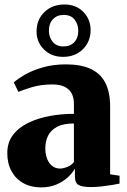

<svg xmlns="http://www.w3.org/2000/svg" viewBox="-20 -824 564 856"><path d="M163 11.5Q118.5 11.5 84.5 -7.2Q50.5 -26 31.5 -60.5Q12.5 -95 12.5 -141.5Q12.5 -189 37.8 -222.2Q63 -255.5 105.8 -276.2Q148.5 -297 201.2 -306.8Q254 -316.5 309.5 -316.5V-361.5Q309.5 -388 299.5 -407.2Q289.5 -426.5 268.5 -437Q247.5 -447.5 214 -447.5Q162.5 -447.5 123 -435.5Q83.5 -423.5 62 -414.5L41.5 -456.5Q57 -471 89.2 -490Q121.5 -509 168.5 -523Q215.5 -537 274.5 -537Q340 -537 383.5 -517.2Q427 -497.5 449 -456Q471 -414.5 471 -348.5V-47L513 -40.5V-5.5Q502 -3 481 0.5Q460 4 434.5 7Q409 10 385 10Q348.5 10 331.2 1.2Q314 -7.5 314 -38V-72.5Q304 -53.5 283 -34Q262 -14.5 231.8 -1.5Q201.5 11.5 163 11.5ZM247.5 -72.5Q262 -72.5 280.5 -80Q299 -87.5 309.5 -101.5V-273.5Q262 -273.5 234.2 -258.5Q206.5 -243.5 194.2 -218.8Q182 -194 182 -163Q182 -136 190.2 -115.5Q198.5 -95 213.2 -83.8Q228 -72.5 247.5 -72.5ZM261.5 -570.5Q209 -570.5 175.8 -603.8Q142.5 -637 143 -685Q143.5 -737 178.2 -770.5Q213 -804 267.5 -804Q319 -804 351.5 -771Q384 -738 384 -689Q383.5 -638 349.2 -604.2Q315 -570.5 261.5 -570.5ZM263.5 -617Q293.5 -617 311.2 -636Q329 -655 329 -686Q329 -716 312.5 -736.8Q296 -757.5 264 -757.5Q234 -757.5 216 -738.2Q198 -719 198 -687.5Q198 -658 214.8 -637.5Q231.5 -617 263.5 -617Z"/></svg>

Font: Merriweather 96pt Black
Style: Regular
Weight: 900
Version: Version 2.100